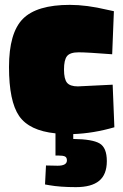

<svg xmlns="http://www.w3.org/2000/svg" viewBox="-20 -538 506 789"><path d="M292 231Q227 231 182 223L165 220L169 142Q200 143 217 143Q255 143 255 121Q255 109 247 105Q239 101 217 101H208V10Q100 -1 58.5 -61.5Q17 -122 17 -262.5Q17 -403 74 -460.5Q131 -518 267 -518Q336 -518 420 -498L448 -492L441 -315Q338 -323 303 -323Q268 -323 255.5 -307.5Q243 -292 243 -252.5Q243 -213 255.5 -198Q268 -183 300 -183L443 -190L450 -15Q364 10 281 13V33Q360 34 389.5 51.5Q419 69 419 124Q419 179 387.5 205Q356 231 292 231Z"/></svg>

Font: Titillium Web Black
Style: Regular
Weight: 900
Version: Version 1.002;PS 35.000;hotconv 1.0.70;makeotf.lib2.5.55311